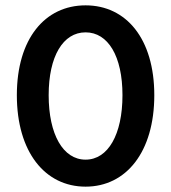

<svg xmlns="http://www.w3.org/2000/svg" viewBox="-20 -686 639 718"><path d="M300 12C452 12 557 -118 557 -330C557 -541 452 -666 300 -666C148 -666 43 -541 43 -330C43 -118 148 12 300 12ZM300 -89C216 -89 162 -183 162 -330C162 -476 216 -565 300 -565C384 -565 438 -476 438 -330C438 -183 384 -89 300 -89Z"/></svg>

Font: Source Code Pro Semibold
Style: Regular
Weight: 600
Monospace: yes
Designer: Paul D. Hunt
Foundry: Adobe Systems Incorporated
Version: Version 1.017;PS 1.000;hotconv 1.0.70;makeotf.lib2.5.5900